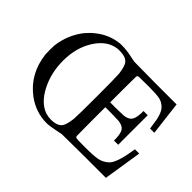

<svg xmlns="http://www.w3.org/2000/svg" viewBox="-136 -984 1287 1287"><g transform="rotate(45 507.0 -341.0)"><path d="M985 -270Q984 -267 964 -136.5Q944 -6 943 -3V0H740Q535 1 526 2Q515 4 481 11Q428 22 402 22Q299 22 213 -42Q90 -135 71 -299Q70 -308 70 -341Q70 -374 71 -383Q85 -495 152 -581Q183 -617 205 -633Q280 -695 376 -704H392Q434 -704 481 -694Q515 -687 526 -685Q535 -684 733 -683H930V-679Q930 -678 944 -563Q958 -448 958 -447V-443H918V-447Q918 -448 917 -451.5Q916 -455 915.5 -461Q915 -467 914 -471Q903 -569 870 -600Q846 -624 815 -630Q784 -636 721 -636H697Q623 -636 619 -635Q609 -634 606 -624Q605 -622 605 -499V-378H665Q732 -380 733 -380Q772 -385 787 -405.5Q802 -426 804 -475V-495H844V-215H804V-235Q802 -284 787.5 -304.5Q773 -325 733 -330Q732 -330 665 -332H605V-197Q605 -61 606 -59Q609 -49 619 -48Q627 -46 697 -46Q778 -46 815.5 -53Q853 -60 884 -88Q921 -123 941 -251Q942 -254 942.5 -258.5Q943 -263 944 -266Q945 -269 945 -270V-273H985ZM478 -648Q457 -668 403 -668Q399 -668 392.5 -667.5Q386 -667 384 -667Q299 -656 241.5 -566Q184 -476 184 -353Q184 -237 232.5 -143Q281 -49 355 -23Q381 -15 406 -15Q455 -15 478 -35Q503 -54 511 -128Q514 -161 514 -342Q514 -522 511 -556Q503 -629 478 -648Z"/></g></svg>

Font: KaTeX_Main
Style: Regular
Weight: 400
Version: Version 1.1; ttfautohint (v1.3)